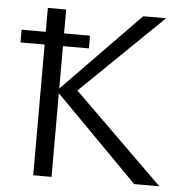

<svg xmlns="http://www.w3.org/2000/svg" viewBox="-49 -705 713 752"><g transform="rotate(5 307.5 -329.0)"><path d="M506 0 172 -338 484 -658H574L231 -325L237 -361L605 0ZM109 0V-658H181V0ZM14 -514V-564H283V-514Z"/></g></svg>

Font: Ysabeau Office
Style: Regular
Weight: 400
Designer: Christian Thalmann (Catharsis Fonts)
Version: Version 2.001;gftools[0.9.30]; featfreeze: tnum,lnum,ss02